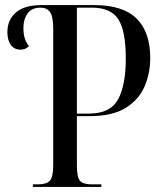

<svg xmlns="http://www.w3.org/2000/svg" viewBox="-20 -734 638 754"><path d="M109 0V-10H129Q162 -10 175.5 -24Q189 -38 189 -86V-620Q189 -669 176.5 -686.5Q164 -704 139 -704Q104 -704 87.5 -680Q71 -656 72 -619Q73 -577 94 -553Q88 -547 80 -543Q72 -539 61 -539Q36 -539 22.5 -557.5Q9 -576 9 -608Q9 -656 42.5 -685Q76 -714 143 -714H350Q463 -714 516.5 -661Q570 -608 570 -506Q570 -446 547.5 -394Q525 -342 473 -310Q421 -278 333 -278H282V-83Q282 -36 295 -23Q308 -10 340 -10H378V0ZM330 -288Q413 -288 443.5 -343.5Q474 -399 474 -504Q474 -613 444.5 -658.5Q415 -704 341 -704H282V-288Z"/></svg>

Font: Noto Serif Display Condensed
Style: Regular
Weight: 400
Width: 3
Designer: Monotype Design Team
Foundry: Monotype Imaging Inc.
Version: Version 2.009